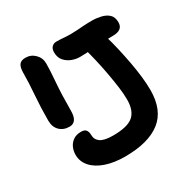

<svg xmlns="http://www.w3.org/2000/svg" viewBox="-163 -866 1017 1030"><g transform="rotate(-30 345.5 -351.5)"><path d="M325 12Q257 12 206 -5.5Q155 -23 126.5 -55Q98 -87 98 -129Q98 -152 107 -173Q116 -194 135.5 -208Q155 -222 185 -222Q207 -222 215.5 -210.5Q224 -199 224 -180Q224 -151 247 -134.5Q270 -118 325 -118Q415 -118 450.5 -149Q486 -180 486 -248Q486 -282 480.5 -323.5Q475 -365 466.5 -412.5Q458 -460 447 -508Q436 -556 423 -602Q415 -634 423.5 -655.5Q432 -677 454 -677Q496 -676 519.5 -659Q543 -642 557 -594Q570 -551 581 -502.5Q592 -454 601 -405.5Q610 -357 615 -312Q620 -267 620 -230Q620 -105 544.5 -46.5Q469 12 325 12ZM147 -276Q109 -276 86 -299Q63 -322 63 -361Q63 -441 69 -516.5Q75 -592 75 -650Q75 -683 86 -699Q97 -715 125 -715Q159 -715 183 -691Q207 -667 207 -633Q207 -592 201 -518Q195 -444 195 -347Q195 -276 147 -276ZM381 -572Q358 -572 333.5 -581Q309 -590 291 -610Q273 -630 273 -663Q273 -684 284 -695.5Q295 -707 314 -707Q330 -707 343 -706Q356 -705 369 -704Q382 -703 398 -703Q421 -703 440.5 -704.5Q460 -706 482 -707.5Q504 -709 535 -709Q562 -709 589.5 -702.5Q617 -696 635 -679.5Q653 -663 653 -630Q653 -582 591 -582Q530 -582 474 -577Q418 -572 381 -572Z"/></g></svg>

Font: Shantell Sans SemiBold
Style: Regular
Weight: 600
Designer: Stephen Nixon, Anya Danilova, Shantell Martin
Foundry: Arrow Type
Version: Version 1.011;[c5ecc13dd]